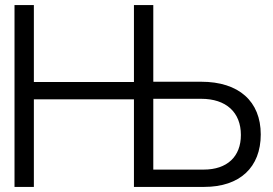

<svg xmlns="http://www.w3.org/2000/svg" viewBox="-20 -734 1071 754"><path d="M506 -714V-412H113V-714H37V0H113V-344H506V0H782C922 0 1004 -77 1004 -206C1004 -336 918 -413 770 -413H582V-714ZM582 -68V-346H770C868 -346 926 -293 926 -204C926 -119 872 -68 780 -68Z"/></svg>

Font: Non Bureau Light
Style: Regular
Weight: 300
Designer: Jona Saucedo
Foundry: Non Foundry
Version: Version 1.000;FEAKit 1.0